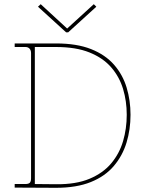

<svg xmlns="http://www.w3.org/2000/svg" viewBox="-20 -895 677 915"><path d="M247 0 50 -1V-18H100Q116 -18 122 -24Q128 -30 128 -46V-642Q128 -655 121 -663Q114 -671 101 -671H50V-688H247Q346 -688 414 -661Q482 -634 523.5 -586.5Q565 -539 583.5 -477.5Q602 -416 602 -348Q602 -278 583 -215.5Q564 -153 522.5 -104Q481 -55 413 -27.5Q345 0 247 0ZM247 -17Q342 -16 406.5 -43Q471 -70 510 -116.5Q549 -163 566.5 -222.5Q584 -282 584 -348Q584 -413 566.5 -471Q549 -529 510 -574Q471 -619 406.5 -645Q342 -671 247 -671H146V-18ZM174 -875 300 -759 427 -875 439 -863 305 -741H295L161 -863Z"/></svg>

Font: Grandiflora One
Style: Regular
Weight: 400
Designer: Haesung Cho
Foundry: JAMO
Version: Version 1.000; ttfautohint (v1.8.4.7-5d5b);gftools[0.9.28]